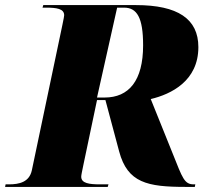

<svg xmlns="http://www.w3.org/2000/svg" viewBox="-54 -734 842 754"><path d="M-34 0H369L372 -10H339C297 -10 265 -14 265 -40C265 -47 268 -59 274 -89L327 -341H360L414 -139C447 -16 525 0 675 0H711L713 -10H707C670 -10 663 -34 625 -129L538 -345C618 -364 725 -416 725 -549C725 -660 644 -714 480 -714H116L113 -704H126C168 -704 198 -700 198 -674C198 -670 196 -661 191 -636L71 -65C61 -19 22 -10 -19 -10H-32ZM357 -351H327L406 -704H433C484 -704 508 -665 508 -556C508 -417 452 -351 357 -351Z"/></svg>

Font: Noto Serif Display Black
Style: Italic
Weight: 900
Italic angle: -12°
Designer: Monotype Design Team
Foundry: Monotype Imaging Inc.
Version: Version 2.009